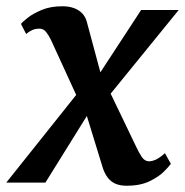

<svg xmlns="http://www.w3.org/2000/svg" viewBox="-44 -583 590 613"><path d="M360.5 10Q339 10 324.5 3.5Q310 -3 300.5 -15.2Q291 -27.5 285 -44.5L218 -262.5L260.5 -256.5L101 0H-24L232 -321L221 -232.5L118.5 -456Q112 -469.5 103.5 -480.5Q95 -491.5 82 -491.5Q68 -491.5 57.8 -486.5Q47.5 -481.5 39.5 -474.5L23 -506.5Q27.5 -513 44.8 -526.5Q62 -540 89.8 -551.5Q117.5 -563 155 -563Q176.5 -563 192.5 -557Q208.5 -551 218.8 -540Q229 -529 233 -514L290 -302L248 -308.5L406.5 -551H526.5L276 -243L287 -330.5L391 -114Q399.5 -95.5 408.8 -81.8Q418 -68 432 -68Q441.5 -68 453.8 -73.5Q466 -79 482.5 -94L501.5 -60Q496.5 -52.5 480 -35.8Q463.5 -19 433.8 -4.5Q404 10 360.5 10Z"/></svg>

Font: Merriweather 28pt SemiBold
Style: Italic
Weight: 600
Italic angle: -7.8°
Version: Version 2.101